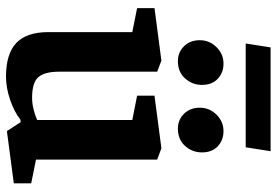

<svg xmlns="http://www.w3.org/2000/svg" viewBox="-161 -749 922 640"><g transform="rotate(90 300.0 -429.0)"><path d="M236 12Q159 12 123 -22.5Q87 -57 87 -129V-409L7 -425V-483L182 -506L219 -492V-165Q219 -117 237 -96Q255 -75 306 -75Q326 -75 347 -80.5Q368 -86 380 -92V-409L299 -425V-483L474 -506L512 -492V-88L591 -72V-14L417 9L387 -37L379 -36Q352 -15 312 -1.5Q272 12 236 12ZM409 -561Q379 -561 359 -581.5Q339 -602 339 -634Q339 -666 362 -689.5Q385 -713 417 -713Q447 -713 467.5 -694Q488 -675 488 -641Q488 -609 466.5 -585Q445 -561 409 -561ZM184 -561Q154 -561 134 -581.5Q114 -602 114 -634Q114 -666 137 -689.5Q160 -713 192 -713Q222 -713 242.5 -694Q263 -675 263 -641Q263 -609 241.5 -585Q220 -561 184 -561ZM125 -787 138 -870H484L471 -787Z"/></g></svg>

Font: Faustina
Style: Bold
Weight: 700
Designer: Alfonso Garcia
Foundry: http://www.omnibus-type.com
Version: Version 1.200